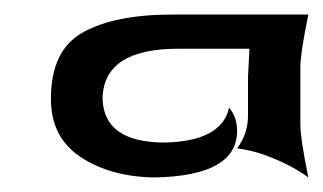

<svg xmlns="http://www.w3.org/2000/svg" viewBox="-20 -242 444 264"><path d="M393 -149V-72Q393 -51 404 2Q382 -14 354 -25Q330 -35 306 -38Q321 -58 321 -83V-136L323 -175H225Q122 -175 121 -106Q123 -46 207 -46Q285 -48 295 -94Q306 -81 306 -62Q306 0 192 2Q132 1 91 -26Q50 -53 50 -106Q50 -173 94 -197.5Q138 -222 217 -222H404Q393 -169 393 -149Z"/></svg>

Font: RIT Indira
Style: Bold
Weight: 700
Designer: Sudheer S
Version: 0.9